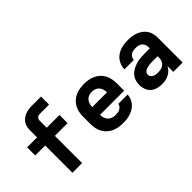

<svg xmlns="http://www.w3.org/2000/svg" viewBox="-27 -1291 1855 1855"><g transform="rotate(-45 900.0 -363.5)"><path d="M215 0V-372H79V-483H215V-580Q215 -603 220 -625.5Q225 -648 237.5 -667Q250 -686 268.5 -699.5Q287 -713 308 -721Q329 -729 351.5 -732Q374 -735 397 -735H521V-625H397Q387 -625 377.5 -622.5Q368 -620 361 -614Q354 -608 350.5 -599Q347 -590 347 -580V-483H521V-372H347V0Z M903 8Q873 8 843 3.5Q813 -1 785.5 -13.5Q758 -26 735 -46.5Q712 -67 697.5 -93.5Q683 -120 677 -150Q671 -180 671 -210V-310Q671 -340 677 -369.5Q683 -399 697 -425.5Q711 -452 733.5 -472.5Q756 -493 783 -505.5Q810 -518 840 -523Q870 -528 900 -528Q930 -528 960 -523Q990 -518 1017 -505.5Q1044 -493 1066.5 -472.5Q1089 -452 1103 -425.5Q1117 -399 1123 -369.5Q1129 -340 1129 -310V-207H799Q799 -185 805.5 -164.5Q812 -144 826.5 -128.5Q841 -113 861.5 -106Q882 -99 903 -99Q918 -99 933.5 -101Q949 -103 963 -110Q977 -117 987 -129Q997 -141 999 -157H1127Q1125 -131 1115.5 -106.5Q1106 -82 1089.5 -62.5Q1073 -43 1051 -29Q1029 -15 1004.5 -6.5Q980 2 954.5 5Q929 8 903 8ZM799 -313H1001Q1001 -334 995 -354.5Q989 -375 975 -391Q961 -407 941 -414Q921 -421 900 -421Q879 -421 859 -414Q839 -407 825 -391Q811 -375 805 -354.5Q799 -334 799 -313Z M1435 8Q1403 8 1372 0Q1341 -8 1317 -29Q1293 -50 1282 -80.5Q1271 -111 1271 -142Q1271 -171 1280 -199.5Q1289 -228 1308.5 -249.5Q1328 -271 1353.5 -285Q1379 -299 1407 -307.5Q1435 -316 1464 -318.5Q1493 -321 1522 -321H1593V-341Q1593 -358 1586 -375Q1579 -392 1565 -402.5Q1551 -413 1533.5 -417Q1516 -421 1498 -421Q1482 -421 1465.5 -418Q1449 -415 1435.5 -406Q1422 -397 1413.5 -382Q1405 -367 1405 -351H1277Q1277 -377 1285.5 -403Q1294 -429 1309.5 -450.5Q1325 -472 1347 -487.5Q1369 -503 1394 -512Q1419 -521 1445.5 -524.5Q1472 -528 1498 -528Q1526 -528 1553.5 -524.5Q1581 -521 1606.5 -511Q1632 -501 1654.5 -484.5Q1677 -468 1692.5 -445.5Q1708 -423 1714.5 -395.5Q1721 -368 1721 -341V0H1593V-78Q1582 -57 1565 -40Q1548 -23 1527 -12Q1506 -1 1482.5 3.5Q1459 8 1435 8ZM1486 -99Q1506 -99 1525.5 -103.5Q1545 -108 1561 -120Q1577 -132 1585 -150.5Q1593 -169 1593 -189V-214H1522Q1510 -214 1497 -213.5Q1484 -213 1472 -211Q1460 -209 1447.5 -205.5Q1435 -202 1424.5 -196Q1414 -190 1406.5 -179Q1399 -168 1399 -156Q1399 -141 1408 -128.5Q1417 -116 1430 -109.5Q1443 -103 1457.5 -101Q1472 -99 1486 -99Z"/></g></svg>

Font: Iosevka SS04 XBd Ex
Style: Regular
Weight: 800
Width: 7
Monospace: yes
Designer: Belleve Invis
Foundry: Belleve Invis
Version: Version 19.0.0; ttfautohint (v1.8.4)